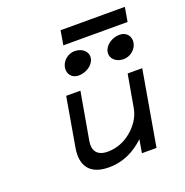

<svg xmlns="http://www.w3.org/2000/svg" viewBox="-138 -902 1002 1039"><g transform="rotate(-20 362.5 -382.5)"><path d="M322 -776 308 -694H678L692 -776ZM590 -512C628 -512 664 -541 670 -578C676 -615 651 -644 613 -644C569 -644 527 -615 521 -578C515 -541 546 -512 590 -512ZM331 -512C375 -512 418 -541 424 -578C430 -615 398 -644 354 -644C316 -644 281 -615 275 -578C269 -541 293 -512 331 -512ZM180 -149C164 -54 203 11 315 11C404 11 470 -28 521 -76L508 0H592L667 -432H583L550 -245C541 -192 508 -149 472 -120C439 -93 393 -71 338 -71C276 -71 254 -107 263 -159L311 -432H229Z"/></g></svg>

Font: Charger Monospace
Style: Regular
Weight: 400
Designer: Jasper
Foundry: Cannot Into Space Fonts
Version: Version 0.980